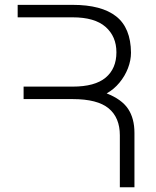

<svg xmlns="http://www.w3.org/2000/svg" viewBox="-20 -770 642 790"><path d="M52.7 -750H278.8Q397.9 -750 458 -702.6Q518.1 -655.3 519 -553.2Q519 -522 506.6 -489.5Q494.1 -457 471.4 -429.7Q448.7 -402.3 418.9 -385.7Q481 -361.3 507.1 -322Q533.2 -282.7 533.2 -223.1V0.5H473.1V-213.4Q473.1 -286.1 427 -324.2Q380.9 -362.3 278.8 -362.3H77.1V-413.6H278.8Q370.6 -413.6 414.8 -450.7Q459 -487.8 459 -554.7Q459 -620.1 414.3 -659.4Q369.6 -698.7 278.8 -698.7H52.7Z"/></svg>

Font: Mardoto Light
Style: Regular
Weight: 400
Designer: Christian Robertson, Vahan Hovhannisyan
Foundry: Google
Version: Version 1.000